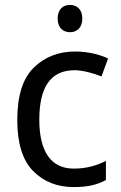

<svg xmlns="http://www.w3.org/2000/svg" viewBox="-20 -757 494 787"><path d="M282.2 9.8C340.8 9.8 379.4 0 414.1 -19V-97.2C378.4 -79.6 336.9 -65.9 282.2 -65.9C188.5 -65.9 141.1 -136.7 141.1 -266.1C141.1 -399.4 187 -469.2 286.1 -469.2C319.3 -469.2 366.7 -455.6 396 -443.8L422.9 -517.1C392.1 -532.7 340.3 -545.9 288.1 -545.9C220.2 -545.9 163.6 -523.9 118.7 -480C73.2 -436 50.8 -364.3 50.8 -265.1C50.8 -169.9 72.3 -100.1 115.7 -56.2C158.7 -12.2 214.4 9.8 282.2 9.8ZM267.1 -736.8C239.3 -736.8 216.3 -719.7 216.3 -681.2C216.3 -642.1 239.3 -625 267.1 -625C293.9 -625 317.4 -642.1 317.4 -681.2C317.4 -719.7 293.9 -736.8 267.1 -736.8Z"/></svg>

Font: Avrile Sans
Style: Regular
Weight: 400
Designer: Monotype Design Team, Google (font), Stefan Peev (BGR Cyrillic), Cristiano Sobral (main changes)
Foundry: The Avrile Sans Project Authors
Version: Version 3.110